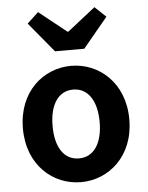

<svg xmlns="http://www.w3.org/2000/svg" viewBox="-58 -905 743 967"><g transform="rotate(-5 313.0 -422.0)"><path d="M313 14C453 14 582 -94 582 -280C582 -466 453 -574 313 -574C172 -574 44 -466 44 -280C44 -94 172 14 313 14ZM313 -106C236 -106 194 -174 194 -280C194 -385 236 -454 313 -454C389 -454 432 -385 432 -280C432 -174 389 -106 313 -106ZM239 -654H387L512 -805L456 -858L315 -747H310L171 -858L114 -805Z"/></g></svg>

Font: Noto Sans CJK SC
Style: Bold
Weight: 700
Designer: Ryoko NISHIZUKA 西塚涼子 (kana, bopomofo & ideographs); Paul D. Hunt (Latin, Greek & Cyrillic); Sandoll Communications 산돌커뮤니
Foundry: Adobe
Version: Version 2.004;hotconv 1.0.118;makeotfexe 2.5.65603